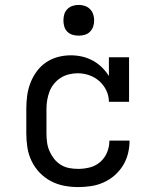

<svg xmlns="http://www.w3.org/2000/svg" viewBox="-20 -753 640 781"><path d="M298 8Q269 8 240.5 2.5Q212 -3 186.5 -16.5Q161 -30 141 -51Q121 -72 108.5 -98Q96 -124 91.5 -152.5Q87 -181 87 -210V-310Q87 -337 90.5 -363.5Q94 -390 103.5 -415Q113 -440 129 -462Q145 -484 167 -499Q189 -514 215 -521Q241 -528 268 -528Q291 -528 313.5 -523Q336 -518 356.5 -507Q377 -496 393.5 -480Q410 -464 423 -444V-520H505V-339H423Q423 -363 412.5 -385Q402 -407 384 -423Q366 -439 343 -447Q320 -455 296 -455Q278 -455 260 -450.5Q242 -446 227 -436.5Q212 -427 200 -412.5Q188 -398 181.5 -381Q175 -364 172 -346Q169 -328 169 -310V-210Q169 -192 171.5 -173.5Q174 -155 181.5 -138Q189 -121 200.5 -106.5Q212 -92 227.5 -82.5Q243 -73 261 -69.5Q279 -66 298 -66Q322 -66 345.5 -72Q369 -78 387.5 -94Q406 -110 415.5 -133Q425 -156 425 -181H507Q507 -154 500.5 -128Q494 -102 480 -79.5Q466 -57 446 -39.5Q426 -22 401.5 -11Q377 0 350.5 4Q324 8 298 8ZM300 -608Q287 -608 275 -611.5Q263 -615 254 -624Q245 -633 241.5 -645Q238 -657 238 -670Q238 -683 241.5 -695Q245 -707 254 -716Q263 -725 275 -729Q287 -733 300 -733Q313 -733 325 -729Q337 -725 346 -716Q355 -707 359 -695Q363 -683 363 -670Q363 -657 359 -645Q355 -633 346 -624Q337 -615 325 -611.5Q313 -608 300 -608Z"/></svg>

Font: Iosevka Plex Etoile
Style: Regular
Weight: 400
Designer: Belleve Invis
Foundry: Belleve Invis
Version: Version 25.1.1; ttfautohint (v1.8.4)